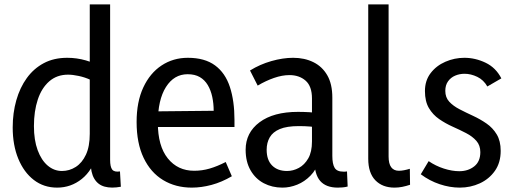

<svg xmlns="http://www.w3.org/2000/svg" viewBox="-20 -845 2352 877"><path d="M483 -825V-115Q483 -83 492.5 -70.5Q502 -58 528 -62L532 8Q489 16 458 7.5Q427 -1 410.5 -29Q394 -57 394 -105V-147H427Q403 -67 353.5 -27.5Q304 12 241 12Q180 12 134.5 -23Q89 -58 63.5 -120Q38 -182 38 -263Q38 -329 54.5 -387Q71 -445 102.5 -488.5Q134 -532 180 -556.5Q226 -581 287 -581Q331 -581 372.5 -569Q414 -557 454 -534L394 -480Q368 -492 340 -498Q312 -504 291 -504Q240 -504 205 -473.5Q170 -443 152.5 -390Q135 -337 135 -269Q135 -205 152 -159Q169 -113 198 -88.5Q227 -64 263 -64Q297 -64 326 -82.5Q355 -101 372.5 -138.5Q390 -176 390 -234V-825Z M856 12Q782 12 725 -22.5Q668 -57 636 -124Q604 -191 604 -288Q604 -380 634.5 -445.5Q665 -511 718 -546Q771 -581 838 -581Q915 -581 962 -546.5Q1009 -512 1030 -448Q1051 -384 1051 -297V-265H657L658 -336L956 -339Q956 -372 949.5 -402.5Q943 -433 929 -456.5Q915 -480 892.5 -493Q870 -506 837 -506Q775 -506 738 -447.5Q701 -389 701 -284Q701 -178 746.5 -121.5Q792 -65 867 -65Q903 -65 937.5 -75Q972 -85 1011 -105L1039 -40Q993 -13 946.5 -0.5Q900 12 856 12Z M1416 -115 1438 -111Q1425 -70 1398 -42.5Q1371 -15 1337.5 -1.5Q1304 12 1270 12Q1223 12 1185 -8Q1147 -28 1124.5 -67Q1102 -106 1102 -161Q1102 -239 1165.5 -286.5Q1229 -334 1341 -334Q1366 -334 1393.5 -332.5Q1421 -331 1444 -326V-261Q1419 -265 1396.5 -267Q1374 -269 1345 -269Q1290 -269 1258 -255.5Q1226 -242 1212 -217.5Q1198 -193 1198 -161Q1198 -114 1223 -89Q1248 -64 1291 -64Q1319 -64 1345 -78Q1371 -92 1388 -121.5Q1405 -151 1405 -199V-395Q1405 -451 1376 -476.5Q1347 -502 1302 -502Q1269 -502 1231.5 -489Q1194 -476 1157 -454L1122 -523Q1167 -551 1219.5 -566Q1272 -581 1319 -581Q1371 -581 1411.5 -561Q1452 -541 1475 -501Q1498 -461 1498 -399V-133Q1498 -96 1508.5 -78.5Q1519 -61 1548 -61Q1552 -61 1556.5 -61Q1561 -61 1565 -62L1568 7Q1557 10 1545 11Q1533 12 1523 12Q1469 12 1442.5 -18.5Q1416 -49 1416 -115Z M1662 -120V-825H1755V-130Q1755 -97 1767 -81Q1779 -65 1802 -65Q1813 -65 1826 -67.5Q1839 -70 1852 -74L1853 -1Q1835 5 1817.5 8.5Q1800 12 1782 12Q1727 12 1694.5 -21.5Q1662 -55 1662 -120Z M2080 12Q2035 12 1988.5 -3.5Q1942 -19 1902 -49L1938 -109Q1970 -87 2007.5 -75Q2045 -63 2078 -63Q2118 -63 2146 -85Q2174 -107 2174 -150Q2174 -181 2156 -201.5Q2138 -222 2109 -237Q2080 -252 2047.5 -266.5Q2015 -281 1986 -301Q1957 -321 1939 -351.5Q1921 -382 1921 -429Q1921 -477 1947 -511Q1973 -545 2014.5 -563Q2056 -581 2101 -581Q2151 -581 2198 -558.5Q2245 -536 2270 -487L2206 -450Q2189 -480 2160 -494Q2131 -508 2102 -508Q2079 -508 2059 -499.5Q2039 -491 2026.5 -473.5Q2014 -456 2014 -430Q2014 -400 2032 -380.5Q2050 -361 2079 -346Q2108 -331 2140.5 -316Q2173 -301 2202 -281Q2231 -261 2249 -231Q2267 -201 2267 -156Q2267 -102 2240.5 -64.5Q2214 -27 2171.5 -7.5Q2129 12 2080 12Z"/></svg>

Font: Yaldevi ExtraLight Medium
Style: Regular
Weight: 500
Version: Version 1.100